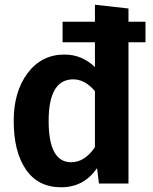

<svg xmlns="http://www.w3.org/2000/svg" viewBox="-20 -777 647 813"><path d="M524 -685H596V-598H524V0H399L391 -65Q335 16 239 16Q141 16 89.5 -59.5Q38 -135 38 -265Q38 -389 97 -467.5Q156 -546 253 -546Q327 -546 382 -493V-598H245V-685H382V-757L524 -741ZM281 -90Q339 -90 382 -154V-391Q340 -441 290 -441Q186 -441 186 -265Q186 -90 281 -90Z"/></svg>

Font: FiraGO SemiBold
Style: Regular
Weight: 600
Designer: bBox Type
Foundry: bBox Type GmbH
Version: Version 1.001;PS 001.001;hotconv 1.0.88;makeotf.lib2.5.64775